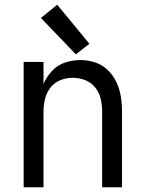

<svg xmlns="http://www.w3.org/2000/svg" viewBox="-20 -792 616 812"><path d="M80 0H164V-320Q164 -347 170.5 -373.5Q177 -400 193.5 -421.5Q210 -443 235.5 -453Q261 -463 288 -463Q315 -463 340.5 -453Q366 -443 383 -421.5Q400 -400 406 -373.5Q412 -347 412 -320V0H496V-320Q496 -352 491 -383.5Q486 -415 472.5 -444Q459 -473 436 -495.5Q413 -518 382.5 -528Q352 -538 320 -538Q287 -538 255 -527.5Q223 -517 200 -492Q177 -467 164 -437V-530H80ZM301 -562 358 -607 222 -772 153 -716Z"/></svg>

Font: Iosevka SS01 Extended
Style: Regular
Weight: 400
Width: 7
Monospace: yes
Designer: Belleve Invis
Foundry: Belleve Invis
Version: Version 3.4.7; ttfautohint (v1.8.3)